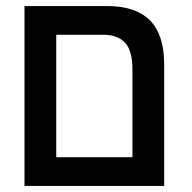

<svg xmlns="http://www.w3.org/2000/svg" viewBox="-20 -615 634 635"><path d="M61 0V-595H334Q429 -595 476 -547.5Q523 -500 523 -402V0ZM166 -95H418V-385Q418 -448 393.5 -474Q369 -500 322 -500H166Z"/></svg>

Font: Noto Sans Hebrew SemiCondensed Medium
Style: Regular
Weight: 500
Width: 4
Designer: Monotype Design Team
Foundry: Monotype Imaging Inc.
Version: Version 2.003